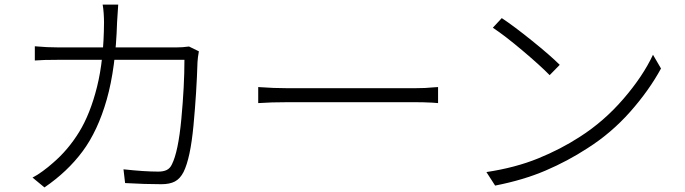

<svg xmlns="http://www.w3.org/2000/svg" viewBox="-20 -799 2990 838"><path d="M491 -702Q485 -502 446 -365Q407 -228 340.5 -138.5Q274 -49 174 19L122 -24Q142 -34 166.5 -52Q191 -70 210 -87Q277 -144 325.5 -223Q374 -302 403.5 -420Q433 -538 434 -701Q434 -719 432.5 -741Q431 -763 428 -779H496Q494 -741 491 -702ZM842 -528Q838 -395 824.5 -251.5Q811 -108 781 -48Q766 -19 743.5 -7Q721 5 684 5Q614 5 526 0L519 -60Q611 -50 671 -50Q693 -50 707.5 -57Q722 -64 730 -81Q758 -136 771.5 -280Q785 -424 785 -538H240Q165 -538 132 -535V-597Q185 -592 239 -592H747Q777 -592 805 -596L848 -575Q843 -547 842 -528Z M1236 -414H1789Q1838 -414 1876 -418L1892 -419V-349L1867 -351Q1827 -353 1790 -353H1236Q1163 -353 1107 -349V-419Q1175 -414 1236 -414Z M2423 -516 2379 -471Q2339 -512 2261.5 -577.5Q2184 -643 2131 -678L2170 -720Q2223 -685 2303 -620.5Q2383 -556 2423 -516ZM2511 -202Q2616 -269 2701 -367.5Q2786 -466 2830 -560L2865 -500Q2812 -403 2730 -310.5Q2648 -218 2544 -152Q2458 -96 2361 -54.5Q2264 -13 2141 11L2103 -48Q2229 -67 2328.5 -107.5Q2428 -148 2511 -202Z"/></svg>

Font: 寒蝉端黑体 Light
Style: Regular
Weight: 300
Designer: ChillDuanSans {Warren2060}; 
Source Han Sans {Ryoko NISHIZUKA 西塚涼子 (kana, bopomofo & ideographs); Paul D. Hunt (Latin, G
Foundry: ChillType&Adobe
Version: Version 1.300;Glyphs 3.3 (3306)